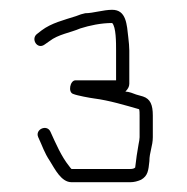

<svg xmlns="http://www.w3.org/2000/svg" viewBox="-20 -672 382 392"><path d="M217 -569V-508H134C123 -508 118 -483 130 -480C137 -477 164 -472 172 -471C203 -467 236 -457 264 -449C265 -446 265 -441 265 -436V-392C265 -388 264 -383 263 -378C260 -362 258 -347 256 -330C254 -328 251 -327 246 -327H126C125 -328 123 -330 121 -333C105 -353 94 -379 83 -403C76 -419 51 -408 58 -392C67 -373 70 -361 82 -343C92 -327 105 -300 126 -300H246C254 -300 261 -302 268 -305C282 -313 283 -324 285 -343C285 -361 292 -374 292 -392V-436C292 -458 287 -470 272 -475L258 -479C253 -481 243 -485 236 -485C241 -490 244 -495 244 -501V-569C244 -577 243 -586 242 -595C239 -622 238 -652 209 -652C191 -652 170 -645 154 -645C149 -644 142 -642 135 -639C110 -631 85 -625 65 -610L56 -603C42 -593 56 -570 71 -581L81 -588C99 -602 123 -605 144 -614C163 -620 186 -625 209 -625C217 -617 217 -585 217 -569Z"/></svg>

Font: Electronic
Style: Lt
Weight: 300
Version: Version 1.011